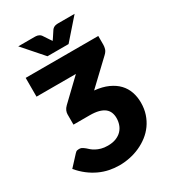

<svg xmlns="http://www.w3.org/2000/svg" viewBox="-218 -1029 1032 1151"><g transform="rotate(-30 298.0 -453.0)"><path d="M356.5 -458Q411 -452.5 450.2 -434.8Q489.5 -417 514.5 -390.5Q539.5 -364 551.5 -329.5Q563.5 -295 563.5 -255.5Q563.5 -212.5 551.5 -176.5Q539.5 -140.5 518.5 -111.2Q497.5 -82 469 -60Q440.5 -38 407.2 -23Q374 -8 337.5 -0.5Q301 7 264.5 7Q230 7 195.8 0Q161.5 -7 129 -22Q96.5 -37 66 -60.2Q35.5 -83.5 8 -116L74 -187.5Q82.5 -197 89.8 -198.2Q97 -199.5 102 -199.5Q106.5 -199.5 110.2 -199Q114 -198.5 118.5 -196.8Q123 -195 128.5 -191.2Q134 -187.5 141.5 -181.5Q149 -174.5 159.5 -165.5Q170 -156.5 184.5 -148.8Q199 -141 218.2 -135.5Q237.5 -130 263.5 -130Q297 -130 321 -139.8Q345 -149.5 360.5 -166Q376 -182.5 383.2 -203.8Q390.5 -225 390.5 -248.5Q390.5 -269.5 383.5 -287Q376.5 -304.5 361 -316.8Q345.5 -329 320.5 -335.8Q295.5 -342.5 259.5 -342.5H147V-413.5Q147 -425 152.2 -438Q157.5 -451 170.5 -463.5L311.5 -598.5H39V-728.5H541.5V-667.5Q541.5 -654.5 537.2 -639.8Q533 -625 517 -610ZM485 -914.5 363 -775.5H217L95 -914.5H207Q211.5 -914.5 217.2 -914.2Q223 -914 229 -912.2Q235 -910.5 240.8 -907Q246.5 -903.5 251.5 -897L281 -852.5Q283.5 -849 285.8 -845.8Q288 -842.5 290 -839.5Q292 -842.5 294.2 -845.8Q296.5 -849 299 -852.5L328 -896.5Q333 -903 339 -906.8Q345 -910.5 351 -912.2Q357 -914 362.8 -914.2Q368.5 -914.5 373 -914.5Z"/></g></svg>

Font: Lato 2
Style: Regular
Weight: 900
Designer: Lukasz Dziedzic with Adam Twardoch and Botio Nikoltchev
Foundry: tyPoland Lukasz Dziedzic
Version: Version 2.015; 2015-08-06; http://www.latofonts.com/